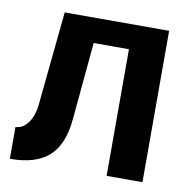

<svg xmlns="http://www.w3.org/2000/svg" viewBox="-64 -584 649 649"><g transform="rotate(10 260.0 -260.0)"><path d="M107.4 -519.5H465.8V0H342.8V-434.6H221.7L197.3 -169.9Q189.5 -81.1 144.5 -40.5Q99.6 0 10.7 0V-109.4Q35.2 -109.4 53.2 -133.8Q71.3 -158.2 75.2 -198.2Z"/></g></svg>

Font: DINish
Style: Bold
Weight: 700
Designer: Bert Driehuis
Foundry: Playbeing
Version: Version 3.008; git-95204e4c-release